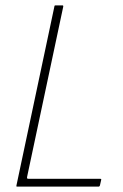

<svg xmlns="http://www.w3.org/2000/svg" viewBox="-20 -693 455 713"><path d="M43 0Q40 0 41 -4L182 -669Q182 -673 186 -673H212Q214 -673 214.5 -672Q215 -671 215 -669L81 -38Q80 -34 80.5 -31.5Q81 -29 86 -29H352Q354 -29 355 -28.5Q356 -28 356 -26L351 -4Q350 -2 349 -1Q348 0 346 0Z"/></svg>

Font: Glory Thin Thin
Style: Italic
Weight: 250
Italic angle: -12°
Version: Version 1.011